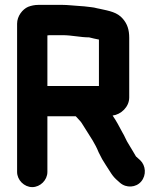

<svg xmlns="http://www.w3.org/2000/svg" viewBox="-20 -711 664 786"><path d="M509 -312V-556C509 -590 501 -613 483 -634C460 -661 429 -666 388 -675L378 -677C361 -682 345 -682 325 -685C322 -685 301 -687 298 -687C278 -688 257 -691 236 -691H137C122 -691 108 -688 95 -683C72 -673 50 -645 50 -614V-7C50 26 79 55 112 55C145 55 174 26 174 -7V-235H290L294 -231L304 -220C309 -215 312 -211 314 -208L331 -181C351 -149 369 -124 384 -87C394 -66 402 -52 414 -34C431 -9 439 10 462 29L471 37C497 60 537 57 558 32C580 6 577 -33 554 -55L544 -64C541 -67 539 -69 537 -70C529 -85 515 -106 506 -122C497 -135 490 -155 481 -169C467 -195 457 -215 441 -238C475 -242 509 -273 509 -312ZM182 -567H236C274 -567 309 -558 345 -558C359 -554 371 -552 385 -549V-359H174V-566C175 -566 181 -567 182 -567Z"/></svg>

Font: Electronic
Style: Thk
Weight: 900
Version: Version 1.011